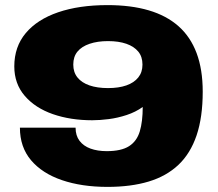

<svg xmlns="http://www.w3.org/2000/svg" viewBox="-20 -720 855 752"><path d="M401 12Q300 12 222.5 -14.5Q145 -41 101.5 -92.5Q58 -144 58 -220H276Q276 -189 291.5 -168.5Q307 -148 334.5 -138Q362 -128 398 -128Q455 -128 485.5 -147.5Q516 -167 527.5 -205.5Q539 -244 539 -301Q511 -281 476 -269.5Q441 -258 406 -253.5Q371 -249 341 -249Q256 -249 187 -273Q118 -297 77 -344.5Q36 -392 36 -460Q36 -537 81 -590.5Q126 -644 208 -672Q290 -700 401 -700Q493 -700 562.5 -679.5Q632 -659 679 -617.5Q726 -576 750 -512Q774 -448 774 -361Q774 -261 750 -190Q726 -119 679 -74.5Q632 -30 562.5 -9Q493 12 401 12ZM403 -375Q445 -375 475 -385.5Q505 -396 521.5 -416.5Q538 -437 538 -467Q538 -498 521.5 -518Q505 -538 475 -548.5Q445 -559 403 -559Q362 -559 331 -548.5Q300 -538 283.5 -518Q267 -498 267 -467Q267 -437 283.5 -416.5Q300 -396 330.5 -385.5Q361 -375 403 -375Z"/></svg>

Font: Archivo SemiBold Expanded Black
Style: Regular
Weight: 900
Width: 7
Version: Version 2.001